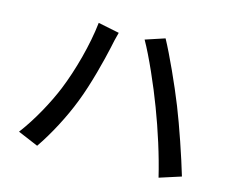

<svg xmlns="http://www.w3.org/2000/svg" viewBox="-99 -851 1198 991"><g transform="rotate(15 500.0 -355.5)"><path d="M219 -322C184 -237 127 -131 64 -48L173 -2C227 -80 284 -188 320 -282C359 -380 395 -524 409 -589C413 -611 422 -649 429 -674L316 -697C303 -577 263 -430 219 -322ZM712 -353C753 -246 795 -115 821 -5L936 -42C908 -137 855 -293 817 -388C777 -489 711 -634 670 -709L567 -675C610 -600 673 -457 712 -353Z"/></g></svg>

Font: Noto Sans CJK JP Medium
Style: Regular
Weight: 500
Designer: Ryoko NISHIZUKA (kana & ideographs); Paul D. Hunt (Latin, Greek & Cyrillic); Wenlong ZHANG (bopomofo); Sandoll Communica
Foundry: Adobe Systems Incorporated
Version: Version 1.004;PS 1.004;hotconv 1.0.82;makeotf.lib2.5.63406